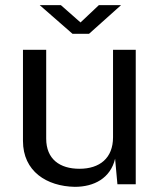

<svg xmlns="http://www.w3.org/2000/svg" viewBox="-20 -714 634 744"><path d="M270 10C344 10 408 -23 426 -99L435 0H506V-521H418V-182C418 -101 366 -60 288 -60C212 -60 159 -97 159 -177V-521H69V-168C69 -50 161 8 270 10ZM325 -583 449 -694H363L292 -627L216 -694H134L261 -583Z"/></svg>

Font: Cheyenne Sans
Style: Regular
Weight: 400
Designer: The Public Sans project authors (U.S. Web Design System), Libre Franklin designed by Pablo Impallari and Rodrigo Fuenzal
Foundry: The Cheyenne Sans Project Authors
Version: Version 2.007